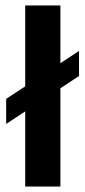

<svg xmlns="http://www.w3.org/2000/svg" viewBox="-20 -681 311 701"><path d="M2.5 -228.5V-320L268.5 -495V-403.5ZM72 0V-661H200.5V0Z"/></svg>

Font: Anek Latin Medium SemiBold
Style: Regular
Weight: 600
Version: Version 1.003